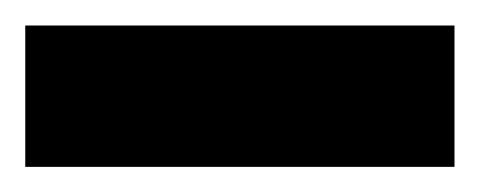

<svg xmlns="http://www.w3.org/2000/svg" viewBox="-20 -780 380 152"><path d="M339.8 -647.9H0V-759.8H339.8Z"/></svg>

Font: Sora
Style: Bold
Weight: 700
Designer: Jonathan Barnbrook, Julián Moncada
Foundry: Barnbrook Fonts
Version: Version 2.000